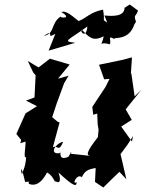

<svg xmlns="http://www.w3.org/2000/svg" viewBox="-20 -804 651 857"><path d="M285 -104C233 -82 258 -139 245 -120C197 -115 228 -165 262 -171C241 -122 240 -157 216 -147L246 -258L238 -260L213 -281L233 -342L266 -432L286 -466L239 -453L291 -516L203 -542L152 -503L104 -532L128 -481L139 -468L134 -369L96 -355L145 -330L94 -298L53 -206L74 -180C75 -162 55 -161 94 -172C95 -149 83 -89 97 -104C93 -48 78 -38 78 -25C68 -62 77 -60 92 8C154 5 96 -2 110 17C137 28 165 14 190 -34C218 -21 225 16 228 5C250 19 252 -4 241 -34C312 32 322 29 322 9C299 24 323 -32 345 -13C358 -39 369 -48 407 -54L404 8L441 33C465 10 488 -14 513 -37L544 -4L518 -116L549 -158L574 -197L569 -172L521 -239L568 -269L541 -316L611 -403L581 -374L566 -478L564 -472L568 -532L569 -548L528 -537L422 -515L445 -450L469 -452L451 -416L392 -327L396 -292L414 -297L416 -249L420 -225L417 -192C367 -128 362 -110 385 -108C305 -118 281 -115 299 -126ZM459 -703C432 -723 451 -696 440 -761C381 -749 367 -724 331 -710C308 -727 276 -760 254 -750C303 -721 252 -723 250 -730C205 -699 226 -652 175 -644C230 -679 179 -624 227 -653L197 -578L316 -613C254 -620 286 -624 370 -686C365 -627 333 -666 346 -671C377 -638 394 -617 443 -642C430 -583 420 -623 469 -606C481 -622 455 -649 490 -630C485 -640 550 -621 576 -686C591 -699 561 -666 587 -707C575 -741 587 -728 596 -757L559 -784L536 -769C535 -730 484 -731 446 -735Z"/></svg>

Font: Asimov Aggro
Style: It
Weight: 500
Designer: Google
Version: Version 2.000980; 2014